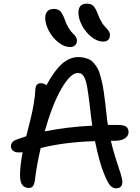

<svg xmlns="http://www.w3.org/2000/svg" viewBox="-20 -1067 766 1053"><path d="M545.9 -838.9Q514.2 -838.9 482.2 -864Q450.2 -889.2 430.2 -926.5Q410.2 -963.9 410.2 -998Q410.2 -1046.9 456.1 -1046.9Q478.5 -1046.9 491.2 -1035.2Q503.9 -1023.4 517.1 -988.8Q524.9 -967.3 534.7 -950.4Q544.4 -933.6 552.5 -924.6Q560.5 -915.5 567.6 -908Q574.7 -900.4 578.9 -892.6Q583 -884.8 583 -875Q583 -857.9 573.5 -848.4Q564 -838.9 545.9 -838.9ZM363.8 -809.1Q332.5 -809.1 300.3 -834.5Q268.1 -859.9 248 -897.5Q228 -935.1 228 -969.2Q228 -991.7 240 -1004.9Q252 -1018.1 275.9 -1018.1Q297.4 -1018.1 310.1 -1005.9Q322.8 -993.7 335.9 -958Q345.2 -931.2 357.7 -911.6Q370.1 -892.1 379.4 -883.8Q388.7 -875.5 395.3 -865.5Q401.9 -855.5 401.9 -844.2Q401.9 -828.1 391.8 -818.6Q381.8 -809.1 363.8 -809.1ZM83 -231Q62 -231 51 -240.5Q40 -250 40 -266.1Q40 -291.5 75.2 -303.2Q109.4 -315.4 124 -319.8Q125.5 -325.2 132.8 -354.5Q140.1 -383.8 142.3 -392.8Q144.5 -401.9 150.6 -426.8Q156.7 -451.7 159.2 -465.3Q161.6 -479 165.3 -500Q168.9 -521 170.9 -539.1Q172.9 -557.1 173.8 -575.2Q175.3 -610.8 204.1 -610.8Q219.7 -610.8 234.9 -600.1Q276.9 -678.2 319.1 -716.1Q361.3 -753.9 409.2 -753.9Q428.7 -753.9 444.6 -749.8Q460.4 -745.6 472.9 -739.3Q485.4 -732.9 495.8 -719.7Q506.3 -706.5 514.2 -693.6Q522 -680.7 528.6 -658Q535.2 -635.3 539.8 -615.5Q544.4 -595.7 549.1 -562.7Q553.7 -529.8 557.1 -502.9Q560.5 -476.1 564.9 -433.1Q568.4 -399.4 571.8 -381.8H625Q658.7 -381.8 671.9 -372.3Q685.1 -362.8 685.1 -342.8Q685.1 -321.8 665.3 -308.3Q645.5 -294.9 609.9 -294.9H587.9Q599.6 -243.7 616 -193.6Q632.3 -143.6 641.6 -114.7Q650.9 -85.9 650.9 -68.8Q650.9 -52.2 642.3 -43.2Q633.8 -34.2 618.2 -34.2Q596.7 -34.2 582.3 -52.2Q567.9 -70.3 549.8 -116.2Q525.9 -172.9 501 -293Q330.6 -287.6 203.1 -254.9Q181.6 -163.6 170.9 -75.2Q168 -55.7 160.4 -45.9Q152.8 -36.1 138.2 -36.1Q114.7 -36.1 102.3 -52.5Q89.8 -68.8 89.8 -106.9Q89.8 -155.8 104 -231.9Q97.2 -231 83 -231ZM407.2 -667Q366.7 -667 316.7 -580.3Q266.6 -493.7 225.1 -346.2Q345.2 -370.6 485.8 -377.9Q482.9 -396 479 -430.2Q462.9 -575.7 453.1 -613.3Q441.4 -659.2 418.5 -665.5Q413.1 -667 407.2 -667Z"/></svg>

Font: Shantell Sans Bouncy
Style: Regular
Weight: 400
Designer: Stephen Nixon, Anya Danilova, Shantell Martin
Foundry: Arrow Type
Version: Version 1.006;[9816181b4]